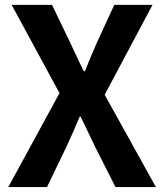

<svg xmlns="http://www.w3.org/2000/svg" viewBox="-20 -760 667 780"><path d="M13.7 0 221.7 -381.8 27.3 -740.2H191.4L264.6 -587.9Q310.5 -489.3 320.3 -470.7H325.2Q345.7 -523.4 374 -587.9L444.3 -740.2H599.6L405.3 -375L613.3 0H449.2L366.2 -164.1Q359.4 -177.7 339.8 -219.2Q320.3 -260.7 307.6 -286.1H303.7Q281.2 -231.4 250 -164.1L170.9 0Z"/></svg>

Font: Gen Shin Gothic Bold
Style: Bold
Weight: 700
Designer: [Source Han Sans]
Ryoko NISHIZUKA  (kana & ideographs); Paul D. Hunt (Latin, Greek & Cyrillic); Wenlong ZHANG  (bopomofo
Version: Version 1.002.20150607